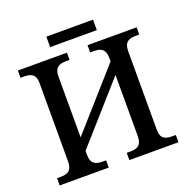

<svg xmlns="http://www.w3.org/2000/svg" viewBox="-145 -982 1103 1121"><g transform="rotate(-20 406.0 -421.5)"><path d="M261 -778H551V-843H261ZM37 0H342V-45H321C281 -45 248 -54 248 -115V-138L564 -495V-115C564 -54 531 -45 491 -45H470V0H775V-45H754C715 -45 681 -53 681 -110V-599C681 -660 714 -669 754 -669H775V-714H470V-669H491C531 -669 564 -660 564 -599V-579L248 -222V-599C248 -660 281 -669 321 -669H342V-714H37V-669H58C97 -669 131 -660 131 -603V-115C131 -54 98 -45 58 -45H37Z"/></g></svg>

Font: Noto Serif Medium
Style: Regular
Weight: 500
Designer: Monotype Design Team
Foundry: Monotype Imaging Inc.
Version: Version 2.013